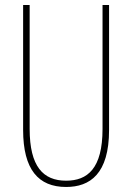

<svg xmlns="http://www.w3.org/2000/svg" viewBox="-20 -734 526 764"><path d="M414 -217V-714H388V-221C388 -63 328 -15 243 -15C152 -15 98 -71 98 -221V-714H72V-217C72 -59 133 10 243 10C338 10 414 -42 414 -217Z"/></svg>

Font: Noto Sans Arabic ExtCond Thin
Style: Regular
Weight: 100
Width: 2
Designer: Monotype Design Team, Nadine Chahine, Nizar Qandah and Khaled Hosny
Foundry: Monotype Imaging Inc.
Version: Version 2.012